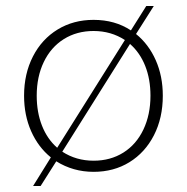

<svg xmlns="http://www.w3.org/2000/svg" viewBox="-20 -565 622 638"><path d="M167 -29 115 53H90L149 -42Q107 -76 83.5 -129Q60 -182 60 -247Q60 -320 89.5 -377.5Q119 -435 171.5 -467Q224 -499 291 -499Q362 -499 415 -464L466 -545H491L432 -452Q474 -418 497.5 -365Q521 -312 521 -247Q521 -173 491.5 -115.5Q462 -58 410 -26Q358 6 291 6Q223 6 167 -29ZM480 -247Q480 -302 462.5 -346Q445 -390 412 -419L187 -61Q233 -31 291 -31Q347 -31 390 -58Q433 -85 456.5 -134.5Q480 -184 480 -247ZM170 -74 395 -432Q349 -462 291 -462Q235 -462 192 -435Q149 -408 125.5 -359Q102 -310 102 -247Q102 -192 119.5 -147.5Q137 -103 170 -74Z"/></svg>

Font: Hanken Grotesk ExtraLight
Style: Regular
Weight: 200
Designer: Alfredo Marco Pradil
Foundry: Hanken Design Co.
Version: Version 3.014